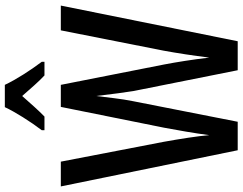

<svg xmlns="http://www.w3.org/2000/svg" viewBox="-122 -858 980 775"><g transform="rotate(-90 367.5 -470.0)"><path d="M413 -940H323C304 -899 265 -837 230 -791V-780H285C308 -802 338 -836 368 -870C398 -836 425 -804 451 -780H506V-791C472 -836 434 -895 413 -940ZM733 -714H633L551 -299C541 -245 531 -179 523 -115C515 -183 505 -246 495 -298L413 -714H324L240 -297C230 -244 218 -176 210 -115C206 -163 195 -232 183 -299L103 -714H3L149 0H264L347 -422C357 -470 362 -526 368 -571C376 -503 383 -452 388 -421L472 0H589Z"/></g></svg>

Font: Noto Sans Hebrew ExtraCondensed Medium
Style: Regular
Weight: 500
Width: 2
Designer: Monotype Design Team
Foundry: Monotype Imaging Inc.
Version: Version 2.004